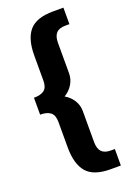

<svg xmlns="http://www.w3.org/2000/svg" viewBox="-158 -809 659 952"><g transform="rotate(-20 172.0 -333.5)"><path d="M90 -91V-226Q90 -262 71.5 -276.5Q53 -291 17 -291V-380Q53 -380 71.5 -394Q90 -408 90 -444V-577Q90 -664 127 -707Q164 -750 253 -750H307V-663H286Q253 -663 237.5 -646.5Q222 -630 222 -596V-434Q222 -404 206 -377.5Q190 -351 162 -334Q190 -318 206 -292Q222 -266 222 -236V-71Q222 -37 237.5 -20.5Q253 -4 286 -4H307V83H253Q164 83 127 39.5Q90 -4 90 -91Z"/></g></svg>

Font: Pridi Medium
Style: Regular
Weight: 500
Designer: Katatrad Team
Foundry: CadsonDemak
Version: Version 1.001